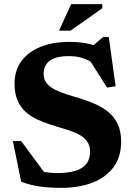

<svg xmlns="http://www.w3.org/2000/svg" viewBox="-20 -891 643 924"><path d="M494 -649.5 414.5 -660.5 476.5 -713H503.5L536.5 -476L495.5 -469.5L396.5 -625L433.5 -583.5Q407 -602.5 376.5 -611.8Q346 -621 312 -621Q249.5 -621 219.8 -599Q190 -577 190 -536.5Q190 -509 204.5 -490.8Q219 -472.5 244 -459.8Q269 -447 300.8 -437.2Q332.5 -427.5 367 -416.5Q401.5 -406 436 -391.2Q470.5 -376.5 499.2 -353.8Q528 -331 545.5 -296Q563 -261 563 -209.5Q563 -135.5 526.2 -86.2Q489.5 -37 424.8 -12Q360 13 275.5 13Q219.5 13 174.8 7Q130 1 82 -16L42 -212H82L226 -17L106 -96Q147 -75.5 180.2 -66.8Q213.5 -58 252.5 -58Q309 -58 344.5 -69.5Q380 -81 396.8 -104Q413.5 -127 413.5 -161Q413.5 -193.5 396 -214.5Q378.5 -235.5 349.8 -248.8Q321 -262 286.8 -271.8Q252.5 -281.5 219.5 -292.5Q186 -303.5 155.5 -318Q125 -332.5 101.2 -354.5Q77.5 -376.5 63.8 -409.2Q50 -442 50 -488.5Q50 -551 82.2 -595.8Q114.5 -640.5 174 -665Q233.5 -689.5 315 -689.5Q364.5 -689.5 406.8 -680.2Q449 -671 494 -649.5ZM264 -743.5 322.5 -871H472.5V-851.5L319.5 -743.5Z"/></svg>

Font: Newsreader 16pt 16pt
Style: Bold
Weight: 700
Version: Version 1.003